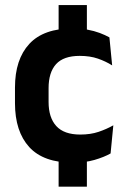

<svg xmlns="http://www.w3.org/2000/svg" viewBox="-20 -612 482 737"><path d="M313.5 -592.5V-444.5H205V-592.5ZM313.5 -55V104.5H205V-55ZM260.5 12.5Q147 12.5 92.2 -47.5Q37.5 -107.5 37.5 -216V-276Q37.5 -384 92.5 -443.5Q147.5 -503 260.5 -503Q290 -503 315.8 -498.2Q341.5 -493.5 362.8 -485.5Q384 -477.5 400 -468.5L410.5 -361Q386 -376.5 355.8 -387Q325.5 -397.5 286 -397.5Q224 -397.5 195.2 -365.8Q166.5 -334 166.5 -273.5V-220.5Q166.5 -160.5 196.2 -128Q226 -95.5 288 -95.5Q327.5 -95.5 358 -105.8Q388.5 -116 415 -131L404.5 -23Q380 -9 343 1.8Q306 12.5 260.5 12.5Z"/></svg>

Font: Anek Kannada Medium SemiBold
Style: Regular
Weight: 600
Version: Version 1.003